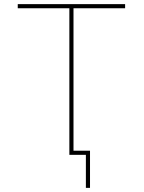

<svg xmlns="http://www.w3.org/2000/svg" viewBox="-20 -750 697 930"><path d="M416 -20V160H396V0H336H326H316V-710H66V-730H586V-710H336V-20Z"/></svg>

Font: M PLUS 1p Thin
Style: Regular
Weight: 250
Version: Version 1.062